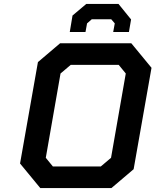

<svg xmlns="http://www.w3.org/2000/svg" viewBox="-20 -957 791 977"><path d="M335 -794 349 -878 419 -937H583L647 -858L636 -794H556L564 -838L546 -859H447L423 -838L415 -794ZM185 0 82 -125 173 -641 286 -737H648L751 -612L660 -96L547 0ZM249 -110H493L545 -154L620 -583L584 -627H340L288 -583L213 -154Z"/></svg>

Font: Tomorrow Medium
Style: Italic
Weight: 500
Italic angle: -10°
Designer: Tony de Marco, Monica Rizzolli
Foundry: Just in Type
Version: Version 2.002